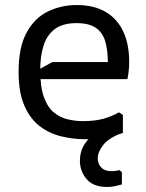

<svg xmlns="http://www.w3.org/2000/svg" viewBox="-20 -542 581 764"><path d="M54 -256Q54 -355 86.5 -413.5Q119 -472 172 -497Q225 -522 285 -522Q354 -522 400.5 -494.5Q447 -467 470.5 -416.5Q494 -366 494 -296Q494 -276 492 -259Q490 -242 487 -227H98V-245L188 -295H409Q409 -340 399.5 -375Q390 -410 363 -430Q336 -450 284 -450Q230 -450 198.5 -426.5Q167 -403 153.5 -361Q140 -319 140 -263Q140 -196 155 -155Q170 -114 195 -94Q220 -74 250 -67Q280 -60 310 -60Q357 -60 391.5 -69.5Q426 -79 453 -95L469 -85V-13Q438 -2 400.5 5Q363 12 319 12Q271 12 223.5 0.5Q176 -11 138 -40Q100 -69 77 -121.5Q54 -174 54 -256ZM465 143V192Q451 196 436.5 199Q422 202 406 202Q351 202 324.5 170.5Q298 139 298 98Q298 58 319 28Q340 -2 372 -22Q404 -42 436 -52L466 -13Q414 6 391.5 34Q369 62 369 88Q369 111 384 125.5Q399 140 427 139Q433 139 440 138Q447 137 455 135Z"/></svg>

Font: AR One Sans
Style: Regular
Weight: 400
Designer: Niteesh Yadav
Foundry: Niteesh Yadav
Version: Version 1.001;gftools[0.9.33]